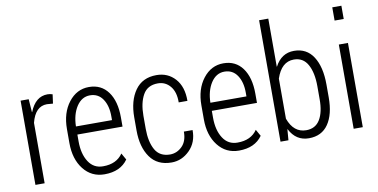

<svg xmlns="http://www.w3.org/2000/svg" viewBox="-73 -969 2336 1186"><g transform="rotate(-10 1094.5 -376.5)"><path d="M122.6 0H64.9V-528.3H115.7L121.6 -446.8L123 -446.3Q159.2 -538.1 234.9 -538.1Q250.5 -538.1 266.6 -532.7L258.8 -475.6L221.2 -478.5Q147.9 -478.5 122.6 -378.9Z M407.7 -436.5Q375.5 -386.7 374 -312H600.1V-334.5Q600.6 -401.4 572.3 -443.8Q543.9 -486.3 492.2 -486.3Q440.4 -486.3 407.7 -436.5ZM316.4 -217.8V-305.7Q316.4 -407.2 367.2 -472.7Q418 -538.1 494.6 -538.1Q571.3 -538.1 614.3 -479.5Q657.2 -420.9 657.2 -319.3V-261.2H374V-217.8Q374 -139.6 406.2 -89.8Q438.5 -40 497.6 -40.5Q581.5 -40.5 621.1 -98.6L644.5 -57.1Q597.2 9.8 497.6 9.8Q416 9.8 366.2 -53.7Q316.4 -117.2 316.4 -217.8Z M918 -40.5Q960.9 -41 993.2 -73.2Q1025.4 -105.5 1024.9 -165H1079.6Q1080.6 -87.9 1031.7 -39.1Q982.9 9.8 918 9.8Q829.1 9.8 783.7 -54.2Q738.3 -118.2 738.3 -222.7V-304.7Q738.3 -409.2 784.2 -473.6Q830.1 -538.1 918 -538.1Q989.7 -538.1 1035.2 -487.3Q1080.6 -436.5 1079.6 -348.1H1024.9Q1025.9 -413.1 995.6 -449.7Q965.3 -486.3 918 -486.3Q852.5 -486.3 824.2 -435.5Q795.9 -384.8 795.9 -304.7V-222.7Q795.9 -141.1 824.2 -90.8Q852.5 -40.5 918 -40.5Z M1251 -436.5Q1218.8 -386.7 1217.3 -312H1443.4V-334.5Q1443.8 -401.4 1415.5 -443.8Q1387.2 -486.3 1335.4 -486.3Q1283.7 -486.3 1251 -436.5ZM1159.7 -217.8V-305.7Q1159.7 -407.2 1210.4 -472.7Q1261.2 -538.1 1337.9 -538.1Q1414.6 -538.1 1457.5 -479.5Q1500.5 -420.9 1500.5 -319.3V-261.2H1217.3V-217.8Q1217.3 -139.6 1249.5 -89.8Q1281.7 -40 1340.8 -40.5Q1424.8 -40.5 1464.4 -98.6L1487.8 -57.1Q1440.4 9.8 1340.8 9.8Q1259.3 9.8 1209.5 -53.7Q1159.7 -117.2 1159.7 -217.8Z M1885.7 -217.8V-297.9Q1885.7 -382.8 1857.4 -434.1Q1829.1 -485.4 1770.5 -485.4Q1692.9 -485.4 1659.7 -385.3V-133.8Q1692.9 -42 1771.5 -42Q1829.6 -42 1857.9 -88.9Q1886.2 -135.7 1885.7 -217.8ZM1942.9 -297.9V-217.8Q1942.9 -111.3 1901.4 -50.8Q1859.9 9.8 1779.3 9.8Q1698.7 9.8 1658.7 -67.9H1657.2L1651.9 0H1602.1V-761.7H1659.7V-460.4H1661.1Q1701.7 -538.1 1780.8 -538.1Q1859.9 -538.1 1901.4 -473.6Q1942.9 -409.2 1942.9 -297.9Z M2118.2 -678.7H2061V-761.7H2118.2ZM2118.2 0H2061V-528.3H2118.2Z"/></g></svg>

Font: RobotoCondensed-Light
Style: Light
Weight: 300
Designer: Google
Version: Version 1.200311; 2013